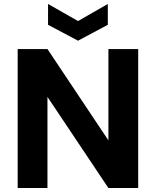

<svg xmlns="http://www.w3.org/2000/svg" viewBox="-20 -947 786 967"><path d="M69 0V-700H219L526 -240V-700H676V0H526L219 -459V0ZM373 -742 222 -822V-927L373 -841L523 -927V-822Z"/></svg>

Font: DM Sans 12pt Black
Style: Regular
Weight: 900
Version: Version 4.004;gftools[0.9.30]